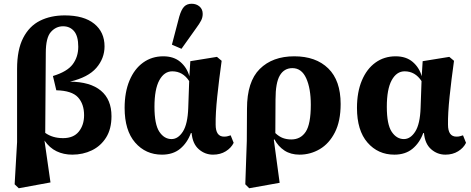

<svg xmlns="http://www.w3.org/2000/svg" viewBox="-20 -809 2507 1023"><path d="M224 -527 221 -101Q260 -73 316 -73Q372 -73 400 -108Q428 -143 428 -195Q428 -255 395.5 -290.5Q363 -326 280 -328L262 -404Q338 -427 367.5 -466.5Q397 -506 397 -560Q397 -616 375 -642.5Q353 -669 316 -669Q278 -669 251 -638.5Q224 -608 224 -527ZM58 173 71 -52V-442Q71 -544 103.5 -607Q136 -670 193 -698.5Q250 -727 325 -727Q427 -727 482 -682.5Q537 -638 537 -562Q537 -498 493.5 -447.5Q450 -397 353 -374Q461 -373 517.5 -326Q574 -279 574 -190Q574 -122 545.5 -76.5Q517 -31 469.5 -8Q422 15 365 15Q319 15 281.5 -3Q244 -21 217 -60L249 163L80 194Z M803 -240Q803 -146 829 -107Q855 -68 894 -68Q929 -68 954.5 -108Q980 -148 983 -234L988 -377Q954 -429 898 -429Q855 -429 829 -381.5Q803 -334 803 -240ZM843 15Q756 15 700 -49.5Q644 -114 644 -234Q644 -318 670 -380Q696 -442 742.5 -475.5Q789 -509 850 -509Q906 -509 941 -479Q976 -449 989 -403L994 -483L1136 -506L1161 -485Q1147 -385 1137.5 -294.5Q1128 -204 1129 -145Q1129 -81 1174 -81Q1186 -81 1194 -83.5Q1202 -86 1209 -88L1225 -48Q1212 -21 1183 -3Q1154 15 1115 15Q1072 15 1039 -14Q1006 -43 1001 -100H997Q978 -48 940 -16.5Q902 15 843 15ZM896 -571 935 -720Q946 -758 961 -773.5Q976 -789 1001 -789Q1026 -789 1043 -774.5Q1060 -760 1060 -735Q1060 -716 1051.5 -699.5Q1043 -683 1026 -660L947 -549Z M1448 -279 1447 -100Q1467 -81 1487.5 -73.5Q1508 -66 1532 -66Q1582 -66 1609 -107Q1636 -148 1636 -251Q1636 -338 1611.5 -392Q1587 -446 1538 -446Q1494 -446 1471 -407Q1448 -368 1448 -279ZM1287 173 1295 -58 1296 -230Q1296 -374 1364 -441.5Q1432 -509 1548 -509Q1663 -509 1729 -444.5Q1795 -380 1795 -255Q1795 -164 1764.5 -104Q1734 -44 1684 -14.5Q1634 15 1576 15Q1529 15 1495.5 -7Q1462 -29 1442 -67L1439 -64L1470 165L1308 194Z M2041 -240Q2041 -146 2067 -107Q2093 -68 2132 -68Q2167 -68 2192.5 -108Q2218 -148 2221 -234L2226 -377Q2192 -429 2136 -429Q2093 -429 2067 -381.5Q2041 -334 2041 -240ZM2081 15Q1994 15 1938 -49.5Q1882 -114 1882 -234Q1882 -318 1908 -380Q1934 -442 1980.5 -475.5Q2027 -509 2088 -509Q2144 -509 2179 -479Q2214 -449 2227 -403L2232 -483L2374 -506L2399 -485Q2385 -385 2375.5 -294.5Q2366 -204 2367 -145Q2367 -81 2412 -81Q2424 -81 2432 -83.5Q2440 -86 2447 -88L2463 -48Q2450 -21 2421 -3Q2392 15 2353 15Q2310 15 2277 -14Q2244 -43 2239 -100H2235Q2216 -48 2178 -16.5Q2140 15 2081 15Z"/></svg>

Font: Source Serif 4 SmText
Style: Bold
Weight: 700
Designer: Frank Grießhammer
Foundry: Adobe
Version: Version 4.005;hotconv 1.1.0;makeotfexe 2.6.0